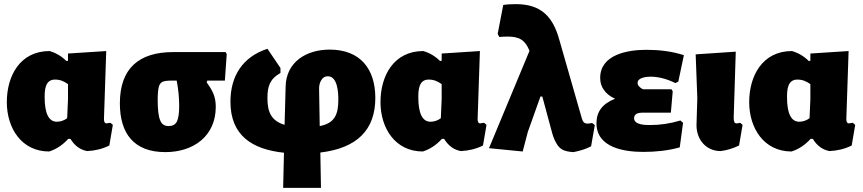

<svg xmlns="http://www.w3.org/2000/svg" viewBox="-20 -724 4178 929"><path d="M218 9C252 -2 283 -22 310 -52H321C341 -19 368 1 402 7C440 5 475 -3 509 -20L526 -120L514 -130L495 -127C487 -127 483 -134 483 -148L494 -477L309 -465V-430L301 -429C278 -452 251 -468 220 -477C77 -477 13 -357 13 -230C13 -104 84 9 218 9ZM246 -339C271 -339 289 -331 309 -317V-244L305 -152C290 -141 273 -135 255 -135C216 -135 196 -175 196 -254C196 -290 199 -339 246 -339Z M780 12C917 12 1024 -66 1024 -207C1024 -256 1009 -286 980 -325L983 -334H1068L1077 -462L1072 -472H818C652 -472 560 -393 560 -224C560 -78 628 12 780 12ZM743 -241C743 -269 745 -289 748 -302C751 -315 757 -323 766 -328C775 -332 789 -334 809 -334H835C843 -292 847 -251 847 -210C847 -175 843 -151 836 -136C828 -121 815 -114 796 -114C776 -114 762 -123 755 -142C747 -160 743 -193 743 -241Z M1530 14C1707 -7 1796 -95 1796 -250C1796 -392 1722 -484 1575 -484C1463 -484 1364 -425 1362 -304L1357 -120C1290 -140 1274 -185 1274 -250C1274 -307 1286 -342 1337 -371V-395L1274 -488C1154 -449 1095 -356 1095 -232C1095 -67 1202 -1 1354 15L1350 185H1533ZM1527 -114 1524 -289C1523 -309 1527 -325 1535 -337C1542 -349 1553 -355 1566 -355C1614 -355 1617 -275 1617 -242C1617 -172 1601 -128 1527 -114Z M2026 9C2060 -2 2091 -22 2118 -52H2129C2149 -19 2176 1 2210 7C2248 5 2283 -3 2317 -20L2334 -120L2322 -130L2303 -127C2295 -127 2291 -134 2291 -148L2302 -477L2117 -465V-430L2109 -429C2086 -452 2059 -468 2028 -477C1885 -477 1821 -357 1821 -230C1821 -104 1892 9 2026 9ZM2054 -339C2079 -339 2097 -331 2117 -317V-244L2113 -152C2098 -141 2081 -135 2063 -135C2024 -135 2004 -175 2004 -254C2004 -290 2007 -339 2054 -339Z M2858 -119 2845 -129C2836 -127 2829 -126 2823 -126C2805 -126 2800 -136 2795 -152L2687 -529C2656 -643 2599 -704 2476 -704C2455 -704 2434 -703 2415 -700L2388 -560L2396 -545C2406 -546 2419 -547 2436 -547C2492 -547 2521 -531 2542 -478L2346 -7L2509 9L2534 -86L2595 -257H2604L2648 -94C2655 -66 2663 -45 2672 -31C2680 -16 2690 -6 2703 1C2716 7 2733 11 2755 12C2784 6 2814 -2 2840 -16Z M3272 -141C3223 -126 3174 -119 3126 -119C3104 -119 3048 -119 3048 -152C3048 -161 3052 -168 3059 -173C3066 -177 3078 -179 3094 -179H3226L3235 -282L3229 -292H3091C3074 -301 3065 -311 3065 -323C3065 -349 3109 -353 3127 -353C3165 -353 3205 -343 3248 -322L3262 -329L3289 -457C3231 -476 3168 -483 3107 -483C3019 -483 2884 -461 2884 -347C2884 -324 2890 -305 2902 -289C2913 -272 2931 -258 2956 -246C2896 -223 2866 -184 2866 -128C2866 -9 3001 11 3093 11C3151 11 3213 5 3269 -11L3285 -130Z M3467 7C3498 3 3527 -6 3556 -20L3573 -120L3561 -130C3554 -128 3549 -127 3544 -127C3539 -127 3535 -129 3533 -134C3531 -138 3530 -145 3530 -155L3540 -474L3346 -461L3354 -249L3350 -118C3350 -49 3396 7 3467 7Z M3810 9C3844 -2 3875 -22 3902 -52H3913C3933 -19 3960 1 3994 7C4032 5 4067 -3 4101 -20L4118 -120L4106 -130L4087 -127C4079 -127 4075 -134 4075 -148L4086 -477L3901 -465V-430L3893 -429C3870 -452 3843 -468 3812 -477C3669 -477 3605 -357 3605 -230C3605 -104 3676 9 3810 9ZM3838 -339C3863 -339 3881 -331 3901 -317V-244L3897 -152C3882 -141 3865 -135 3847 -135C3808 -135 3788 -175 3788 -254C3788 -290 3791 -339 3838 -339Z"/></svg>

Font: Luna Sans Black
Style: Regular
Weight: 900
Designer: Juan Pablo del Peral
Foundry: Huerta Tipografica
Version: Version 2.001; ttfautohint (v1.5)